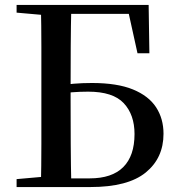

<svg xmlns="http://www.w3.org/2000/svg" viewBox="-20 -755 715 775"><path d="M47 0V-32L194 -45H207V0ZM145 0Q147 -86 147 -173.5Q147 -261 147 -349V-396Q147 -481 147 -566Q147 -651 145 -735H268Q266 -652 265.5 -567.5Q265 -483 265 -400V-350Q265 -262 265.5 -174.5Q266 -87 268 0ZM207 0V-35H342Q432 -35 477.5 -80.5Q523 -126 523 -214Q523 -292 479.5 -338.5Q436 -385 336 -385Q302 -385 270.5 -382.5Q239 -380 207 -372V-407Q241 -414 276.5 -417Q312 -420 351 -420Q453 -420 516.5 -394Q580 -368 610 -322Q640 -276 640 -215Q640 -117 568 -58.5Q496 0 345 0ZM47 -704V-735H207V-691H194ZM535 -540 492 -735 549 -699H207V-735H580L583 -540Z"/></svg>

Font: Noto Serif TC SemiBold
Style: Regular
Weight: 600
Version: Version 2.002-H1;hotconv 1.1.0;makeotfexe 2.6.0